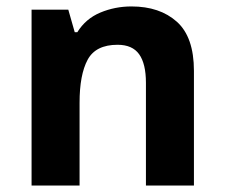

<svg xmlns="http://www.w3.org/2000/svg" viewBox="-20 -576 697 596"><path d="M388 -556Q476 -556 529 -508.5Q582 -461 582 -356V0H433V-319Q433 -378 412 -407.5Q391 -437 345 -437Q277 -437 252 -390.5Q227 -344 227 -257V0H78V-546H192L212 -476H220Q246 -518 291.5 -537Q337 -556 388 -556Z"/></svg>

Font: Noto Sans Bamum
Style: Bold
Weight: 700
Designer: Monotype Design Team
Foundry: Monotype Imaging Inc.
Version: Version 2.002; ttfautohint (v1.8.4.7-5d5b)